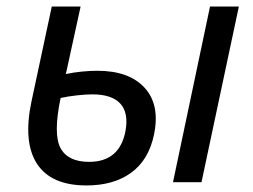

<svg xmlns="http://www.w3.org/2000/svg" viewBox="-20 -556 772 586"><path d="M244 10Q136 10 93 -56Q50 -122 76 -246L138 -536H226L181 -330Q204 -335 229.5 -337.5Q255 -340 277 -340Q374 -340 421.5 -288Q469 -236 450 -145Q434 -68 380.5 -29Q327 10 244 10ZM508 0 621 -536H709L595 0ZM262 -268Q242 -268 215 -265Q188 -262 165 -257Q142 -147 164.5 -104.5Q187 -62 252 -62Q345 -62 363 -156Q373 -212 347 -240Q321 -268 262 -268Z"/></svg>

Font: Noto Sans
Style: Italic
Weight: 400
Italic angle: -12°
Designer: Monotype Design Team
Foundry: Monotype Imaging Inc.
Version: Version 2.013; ttfautohint (v1.8.4.7-5d5b)